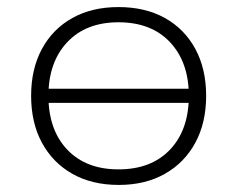

<svg xmlns="http://www.w3.org/2000/svg" viewBox="-20 -515 671 543"><path d="M316 8Q240 8 184.5 -23.5Q129 -55 98.5 -111.5Q68 -168 68 -244Q68 -320 98.5 -376.5Q129 -433 184.5 -464Q240 -495 315 -495Q391 -495 446.5 -464Q502 -433 532.5 -376.5Q563 -320 563 -244Q563 -168 532.5 -111.5Q502 -55 446.5 -23.5Q391 8 316 8ZM315 -36Q408 -36 461 -92Q514 -148 514 -244Q514 -339 461 -395.5Q408 -452 315 -452Q223 -452 170 -395.5Q117 -339 117 -244Q117 -148 170 -92Q223 -36 315 -36ZM95 -224V-264H536V-224Z"/></svg>

Font: Nunito Sans 10pt SemiExpanded ExtraLight
Style: Regular
Weight: 250
Width: 6
Designer: Vernon Adams
Foundry: Vernon Adams
Version: Version 3.101;gftools[0.9.27]